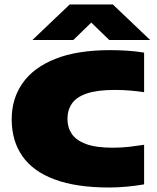

<svg xmlns="http://www.w3.org/2000/svg" viewBox="-20 -826 698 854"><path d="M466 8Q319.5 8 223.2 -27.8Q127 -63.5 79.5 -131.5Q32 -199.5 32 -296Q32 -387 80.5 -456.2Q129 -525.5 226.2 -564.2Q323.5 -603 470 -603Q507.5 -603 546.2 -600.5Q585 -598 621 -592V-416Q591 -420.5 558.8 -423.2Q526.5 -426 491 -426Q412.5 -426 366.2 -410.2Q320 -394.5 300 -365.5Q280 -336.5 280 -297Q280 -259 299.5 -230.2Q319 -201.5 363.2 -185.2Q407.5 -169 482 -169Q520.5 -169 556.5 -173.2Q592.5 -177.5 621 -182V-6Q587.5 0 546 4Q504.5 8 466 8ZM124 -648 290 -806H482L648 -648H466L367 -744H405L306 -648Z"/></svg>

Font: Encode Sans SC Expanded Black
Style: Regular
Weight: 900
Width: 7
Designer: Multiple Designers
Foundry: Impallari Type
Version: Version 3.002